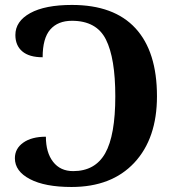

<svg xmlns="http://www.w3.org/2000/svg" viewBox="-20 -744 708 774"><path d="M151.9 -513.2Q97.7 -513.2 69.8 -536.9Q42 -560.5 42 -603Q42 -658.2 101.8 -691.2Q161.6 -724.1 270 -724.1Q439.5 -724.1 526.1 -630.1Q612.8 -536.1 612.8 -356Q612.8 -186 521.5 -88.1Q430.2 9.8 268.1 9.8Q161.1 9.8 100.6 -22Q40 -53.7 40 -106Q40 -145 73.7 -168.9Q107.4 -192.9 165 -192.9Q165 -128.9 194.1 -91.6Q223.1 -54.2 274.9 -54.2Q363.3 -54.2 404.1 -126.2Q444.8 -198.2 444.8 -356Q444.8 -509.3 407 -584.7Q369.1 -660.2 270 -660.2Q213.4 -660.2 182.6 -625Q151.9 -589.8 151.9 -513.2Z"/></svg>

Font: Droid Serif
Style: Bold
Weight: 700
Designer: Monotype Design team
Foundry: Monotype Imaging Inc.
Version: Version 1.03